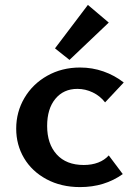

<svg xmlns="http://www.w3.org/2000/svg" viewBox="-20 -755 546 782"><path d="M204 -558 338 -735 423 -663 263 -511ZM46 -231Q46 -299 79.5 -356Q113 -413 172.5 -446.5Q232 -480 306 -480Q356 -480 401.5 -464Q447 -448 484 -419L408 -338Q388 -364 358 -378.5Q328 -393 295 -393Q239 -393 205.5 -352.5Q172 -312 172 -242Q172 -169 211 -126Q250 -83 321 -83Q354 -83 380 -93Q406 -103 423 -122L480 -46Q406 7 306 7Q229 7 169.5 -25Q110 -57 78 -111Q46 -165 46 -231Z"/></svg>

Font: Ysabeau SC
Style: Bold
Weight: 700
Designer: Christian Thalmann (Catharsis Fonts)
Version: Version 0.003